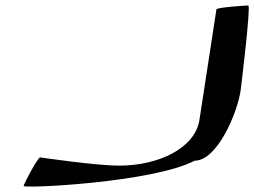

<svg xmlns="http://www.w3.org/2000/svg" viewBox="-20 -723 926 699"><path d="M66 -46C64 -36 535 -58 689 -138C771 -138 844 -312 856 -393C857 -400 894 -703 884 -703C874 -703 769 -696 768 -689L706 -286C690 -184 558 -120 414 -120C329 -120 126 -150 126 -150C118 -150 68 -57 66 -46Z"/></svg>

Font: Ampere
Style: UltExtIta
Weight: 400
Version: Version 1